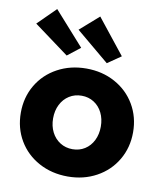

<svg xmlns="http://www.w3.org/2000/svg" viewBox="-90 -885 821 967"><g transform="rotate(10 321.0 -401.0)"><path d="M34 -266Q34 -344.6 71.1 -407.5Q108.2 -470.4 174 -506.2Q239.8 -542 321.5 -542Q402.8 -542 468.3 -506.2Q533.8 -470.4 570.9 -407.3Q608 -344.2 608 -266Q608 -187.8 570.9 -124.7Q533.8 -61.6 468.3 -25.8Q402.8 10 321.8 10Q239.7 10 173.9 -25.8Q108.2 -61.6 71.1 -124.3Q34 -187.1 34 -266ZM443 -266Q443 -305.6 427.6 -336.7Q412.2 -367.8 384.5 -385.4Q356.8 -403 321.8 -403Q286.2 -403 258.3 -385.4Q230.4 -367.8 214.7 -336.7Q199 -305.6 199 -266Q199 -226.9 214.7 -195.8Q230.4 -164.8 258.4 -147.2Q286.4 -129.6 321.7 -129.6Q356.8 -129.6 384.5 -147.1Q412.1 -164.5 427.6 -195.8Q443 -227 443 -266ZM247.8 -727.6 344 -812 485.8 -633.6 417 -586.2ZM32.6 -721 124 -811.4 276.6 -640.2 211.4 -589.2Z"/></g></svg>

Font: Easer Grotesk Variable
Style: Regular
Weight: 400
Designer: Boardeaser, Bonnie Shaver-Troup, Thomas Jockin
Foundry: Lexend
Version: Version 1.001;Glyphs 3.1.2 (3151)